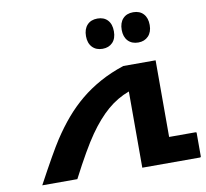

<svg xmlns="http://www.w3.org/2000/svg" viewBox="-80 -813 965 900"><g transform="rotate(-10 402.5 -362.5)"><path d="M799.8 -120.1Q805.2 -120.1 805.2 -116.2V-4.9Q805.2 0 799.8 0H525.9V-362.8Q469.2 -341.8 422.4 -301.5Q375.5 -261.2 330.1 -196.3Q284.7 -131.3 216.8 0H49.8Q127.9 -145 162.8 -198.5Q197.8 -252 234.4 -294.7Q271 -337.4 313.5 -372.6Q356 -407.7 407.2 -436Q458.5 -464.4 521 -484.9H674.8V-120.1ZM439.9 -581.1Q409.2 -581.1 391.1 -600.3Q373 -619.6 373 -652.8Q373 -686.5 390.9 -705.8Q408.7 -725.1 439.9 -725.1Q470.7 -725.1 488.3 -706.1Q505.9 -687 505.9 -652.8Q505.9 -618.7 487.8 -599.9Q469.7 -581.1 439.9 -581.1ZM609.9 -581.1Q579.1 -581.1 561 -600.3Q543 -619.6 543 -652.8Q543 -686.5 560.8 -705.8Q578.6 -725.1 609.9 -725.1Q641.1 -725.1 658.7 -705.8Q676.3 -686.5 676.3 -652.8Q676.3 -619.6 658 -600.3Q639.6 -581.1 609.9 -581.1Z"/></g></svg>

Font: DroidArabicKufi-Bold
Style: Bold
Weight: 700
Designer: Pascal Zoghbi
Foundry: Ascender Corporation
Version: Version 1.00